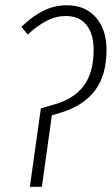

<svg xmlns="http://www.w3.org/2000/svg" viewBox="-20 -714 427 734"><path d="M94.2 0 136.2 -299.8 191.9 -315.9Q265.6 -337.9 301.8 -388.2Q337.9 -438.5 337.9 -522.9Q337.9 -584.5 310.5 -618.7Q283.2 -652.8 231 -652.8Q193.4 -652.8 158.7 -634.8Q124 -616.7 85.9 -582L62 -611.8Q105 -652.8 146.7 -673.3Q188.5 -693.8 235.8 -693.8Q306.2 -693.8 346.7 -647.2Q387.2 -600.6 387.2 -523.9Q387.2 -425.3 342.5 -367.2Q297.9 -309.1 211.9 -283.2L178.2 -272.9L140.1 0Z"/></svg>

Font: Fira Sans Compressed ExtraLight
Style: Italic
Weight: 250
Width: 3
Italic angle: -8°
Designer: Carrois Corporate & Edenspiekermann AG
Foundry: Carrois Corporate GbR & Edenspiekermann AG
Version: Version 4.203;PS 004.203;hotconv 1.0.88;makeotf.lib2.5.64775